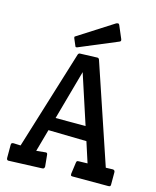

<svg xmlns="http://www.w3.org/2000/svg" viewBox="-140 -1081 954 1175"><g transform="rotate(15 336.5 -493.5)"><path d="M27.3 -1Q16.6 -2 16.6 -16.6V-98.1Q16.6 -106 19.8 -108.9Q22.9 -111.8 31.2 -112.3L76.2 -110.4L269.5 -737.3Q272.5 -746.6 281.2 -747.6L392.1 -751.5Q400.9 -751 404.3 -740.2L615.2 -113.8L659.7 -115.2Q673.3 -114.3 673.3 -99.6V-22.5Q673.3 -14.2 669.9 -11.7Q666.5 -9.3 658.2 -9.3H432.1Q423.3 -9.3 421.9 -13.2Q420.4 -17.1 420.4 -23.9L430.2 -95.2Q431.2 -103.5 434.1 -106.2Q437 -108.9 444.8 -108.9L500.5 -110.4L458.5 -240.2L216.8 -245.1L177.2 -103.5L236.3 -109.4Q242.2 -109.4 244.4 -106.9Q246.6 -104.5 247.6 -98.1L254.9 -23.9Q253.9 -15.6 250.7 -12.7Q247.6 -9.8 240.2 -9.3ZM239.7 -328.1H429.7L327.1 -642.1ZM502.4 -899.4Q504.4 -895.5 504.4 -889.9Q504.4 -884.3 497.1 -881.3L255.9 -780.3Q252 -778.8 248.5 -778.8Q245.1 -778.8 243.2 -783.7L224.1 -828.6Q222.2 -833.5 222.2 -836.4Q222.2 -839.4 226.6 -841.8L447.8 -983.4Q453.6 -986.3 459.5 -986.3Q465.3 -986.3 468.3 -979.5Z"/></g></svg>

Font: Wellfleet
Style: Regular
Weight: 400
Designer: Riccardo De Franceschi
Foundry: Riccardo De Franceschi
Version: Version 1.002